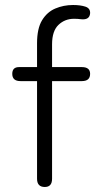

<svg xmlns="http://www.w3.org/2000/svg" viewBox="-20 -747 400 767"><path d="M159 0Q128 0 128 -33V-423H62Q29 -423 29 -452Q29 -479 56 -479H128V-574Q128 -633 148 -666Q168 -699 201 -713Q234 -727 272 -727Q301 -727 321 -720.5Q341 -714 340 -694Q338 -667 305 -670Q297 -671 290.5 -671.5Q284 -672 276 -672Q239 -672 213.5 -647.5Q188 -623 188 -570V-479H307Q340 -479 340 -452Q340 -423 307 -423H188V-33Q188 0 159 0Z"/></svg>

Font: Shin Retro Maru Gothic Regular
Style: Regular
Weight: 400
Designer: Iose
Foundry: Typographish
Version: Version 1.002